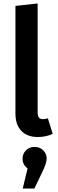

<svg xmlns="http://www.w3.org/2000/svg" viewBox="-20 -775 337 1107"><path d="M198 15Q137 15 103 -20.5Q69 -56 69 -121V-741L197 -755V-125Q197 -88 227 -88Q243 -88 256 -93L284 -3Q244 15 198 15ZM180 72Q209 72 229 91.5Q249 111 249 140Q249 166 222 221L178 312H111L139 196Q110 174 110 140Q110 111 130 91.5Q150 72 180 72Z"/></svg>

Font: FiraGO Medium
Style: Regular
Weight: 500
Designer: bBox Type
Foundry: bBox Type GmbH
Version: Version 1.001;PS 001.001;hotconv 1.0.88;makeotf.lib2.5.64775